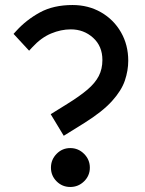

<svg xmlns="http://www.w3.org/2000/svg" viewBox="-20 -737 578 765"><path d="M234 -196 182 -282 248 -323Q298 -354 328.5 -380Q359 -406 373.5 -434Q388 -462 388 -498Q388 -553 351 -586.5Q314 -620 262 -620Q223 -620 183.5 -603.5Q144 -587 109 -549L96 -535L34 -602L45 -614Q85 -658 139 -687.5Q193 -717 269 -717Q332 -717 382.5 -688Q433 -659 462 -608.5Q491 -558 491 -495Q491 -456 477.5 -416Q464 -376 426 -334Q388 -292 316 -247ZM260 8Q228 8 205.5 -14.5Q183 -37 183 -69Q183 -101 205.5 -124Q228 -147 260 -147Q292 -147 315 -124Q338 -101 338 -69Q338 -37 315 -14.5Q292 8 260 8Z"/></svg>

Font: Gabarito
Style: Regular
Weight: 400
Designer: Leandro Assis / Alvaro Franca / Felipe Casaprima
Foundry: Naipe Foundry
Version: Version 1.000